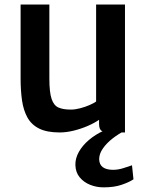

<svg xmlns="http://www.w3.org/2000/svg" viewBox="-20 -577 656 848"><path d="M243.5 8Q187.5 8 153.2 -9Q119 -26 101.2 -58Q83.5 -90 77.2 -133.8Q71 -177.5 71 -230.5V-557H198V-230.5Q198 -169 208 -139.8Q218 -110.5 238.8 -101.8Q259.5 -93 292.5 -93Q312 -93 334 -98.8Q356 -104.5 375 -112.8Q394 -121 404.5 -128.5V-557H532V8H464.5Q442.5 8 430 1.5Q417.5 -5 417.5 -30.5V-69L420 -49.5Q398 -34 368 -21Q338 -8 305.5 0Q273 8 243.5 8ZM437.5 250.5Q406 250.5 378 239.2Q350 228 332 206.2Q314 184.5 313 152.5Q312 123 328.2 94Q344.5 65 373.2 40.8Q402 16.5 438.5 0L471.5 -15L532 0Q504.5 13.5 478 34Q451.5 54.5 434.8 78.2Q418 102 418 126Q418.5 150 434.2 161.5Q450 173 479.5 173Q502.5 173 526.2 165.2Q550 157.5 563 153L569.5 215Q550 228 517 239.2Q484 250.5 437.5 250.5Z"/></svg>

Font: Merriweather Sans Medium
Style: Regular
Weight: 500
Designer: Eben Sorkin
Foundry: Eben Sorkin
Version: Version 2.001